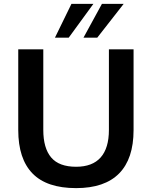

<svg xmlns="http://www.w3.org/2000/svg" viewBox="-20 -959 780 989"><path d="M372 10Q221 10 147.5 -65.5Q74 -141 74 -289V-705H203V-290Q203 -196 243.5 -148Q284 -100 372 -100Q456 -100 498.5 -148Q541 -196 541 -290V-705H668V-289Q668 -141 593.5 -65.5Q519 10 372 10ZM263 -765 348 -939H461L334 -765ZM410 -765 505 -939H617L481 -765Z"/></svg>

Font: Mulish ExtraLight
Style: Bold
Weight: 700
Version: Version 3.603